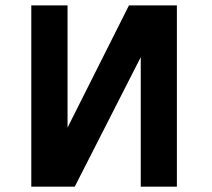

<svg xmlns="http://www.w3.org/2000/svg" viewBox="-20 -696 790 716"><path d="M96.7 0V-675.8H231.9V-220.2L460.9 -675.8H639.6V0H504.9V-482.9L258.8 0Z"/></svg>

Font: Cadman
Style: Bold
Weight: 700
Designer: Paul James MIller
Foundry: High-Logic / Made with FontCreator
Version: Version 2.114;March 28, 2021;FontCreator 13.0.0.2683 64-bit